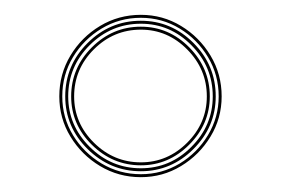

<svg xmlns="http://www.w3.org/2000/svg" viewBox="-20 -830 379 259"><path d="M170 -591Q140 -591 115 -606Q90 -621 75 -645.8Q60 -670.5 60 -700Q60 -730 75 -755Q90 -780 115 -795Q140 -810 170 -810Q199.5 -810 224.2 -795Q249 -780 264 -755Q279 -730 279 -700Q279 -670.5 264 -645.8Q249 -621 224.2 -606Q199.5 -591 170 -591ZM170 -595Q198.5 -595 222.4 -609.4Q246.2 -623.8 260.6 -647.8Q275 -671.8 275 -700Q275 -728.8 260.6 -752.9Q246.2 -777 222.4 -791.5Q198.5 -806 170 -806Q141.2 -806 117.1 -791.5Q93 -777 78.5 -753Q64 -729 64 -700Q64 -671.5 78.5 -647.6Q93 -623.8 117.1 -609.4Q141.2 -595 170 -595ZM170 -599Q128.5 -599 98.2 -628.9Q68 -658.8 68 -700Q68 -741.8 98.1 -771.9Q128.2 -802 170 -802Q211.2 -802 241.1 -771.9Q271 -741.8 271 -700Q271 -659 241 -629Q211 -599 170 -599ZM170 -603Q209.5 -603 238.2 -631.9Q267 -660.8 267 -700Q267 -740 238.2 -769Q209.5 -798 170 -798Q130 -798 101 -769.1Q72 -740.2 72 -700Q72 -660.8 101 -631.9Q130 -603 170 -603ZM170 -607Q132 -607 104 -634.6Q76 -662.2 76 -700Q76 -738.2 103.9 -766.1Q131.8 -794 170 -794Q207.8 -794 235.4 -766Q263 -738 263 -700Q263 -662.5 235.2 -634.8Q207.5 -607 170 -607ZM170 -611Q206 -611 232.5 -637.5Q259 -664 259 -700Q259 -736.5 232.6 -763.2Q206.2 -790 170 -790Q133.2 -790 106.6 -763.4Q80 -736.8 80 -700Q80 -663.8 106.8 -637.4Q133.5 -611 170 -611Z"/></svg>

Font: Big Shoulders Inline Display Thin
Style: Regular
Weight: 100
Designer: Patric King
Foundry: XO Type Co
Version: Version 1.000